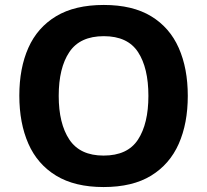

<svg xmlns="http://www.w3.org/2000/svg" viewBox="-20 -745 836 775"><path d="M738 -358Q738 -247 701.5 -164.5Q665 -82 590 -36Q515 10 398 10Q282 10 206.5 -36Q131 -82 94.5 -165Q58 -248 58 -359Q58 -470 94.5 -552Q131 -634 206.5 -679.5Q282 -725 399 -725Q515 -725 590 -679.5Q665 -634 701.5 -551.5Q738 -469 738 -358ZM217 -358Q217 -246 260 -181.5Q303 -117 398 -117Q495 -117 537 -181.5Q579 -246 579 -358Q579 -471 537 -535Q495 -599 399 -599Q303 -599 260 -535Q217 -471 217 -358Z"/></svg>

Font: Noto Sans Sora Sompeng
Style: Bold
Weight: 700
Designer: Monotype Design Team. David Williams.
Foundry: Monotype Imaging Inc.
Version: Version 2.101